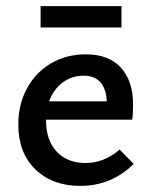

<svg xmlns="http://www.w3.org/2000/svg" viewBox="-20 -603 499 629"><path d="M418 -66Q345 6 243 6Q152 6 96 -48Q40 -102 40 -195Q40 -262 69 -314.5Q98 -367 148 -396Q198 -425 261 -425Q337 -425 376.5 -381Q416 -337 416 -261Q416 -229 413 -211H131V-207Q131 -143 166 -106Q201 -69 260 -69Q321 -69 372 -113ZM141 -271H330Q325 -355 254 -355Q215 -355 185 -332.5Q155 -310 141 -271ZM113 -583H378V-513H113Z"/></svg>

Font: Ysabeau Semibold
Style: Regular
Weight: 600
Designer: Christian Thalmann (Catharsis Fonts)
Version: Version 0.003